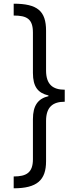

<svg xmlns="http://www.w3.org/2000/svg" viewBox="-20 -852 412 1038"><path d="M330 -302V-367C267 -367 229 -394 229 -471V-686C229 -792 183 -832 54 -832V-768C125 -768 158 -750 158 -676V-458C158 -382 186 -349 242 -336V-332C186 -319 158 -282 158 -208V9C158 82 122 102 54 102V166C180 166 229 122 229 20V-198C229 -274 266 -302 330 -302Z"/></svg>

Font: Noto Sans Oriya Cond
Style: Regular
Weight: 400
Width: 3
Designer: Amélie Bonet and Sol Matas
Foundry: Google LLC
Version: Version 2.006